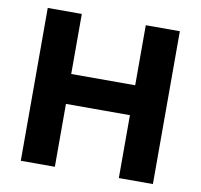

<svg xmlns="http://www.w3.org/2000/svg" viewBox="-78 -783 906 866"><g transform="rotate(10 374.5 -350.0)"><path d="M72 -700H228V-425H521V-700H677V0H521V-288H228V0H72Z"/></g></svg>

Font: Chess Sans
Style: Bold
Weight: 700
Designer: Wolf Bōese
Foundry: Wolf Bōese
Version: Version 7.223